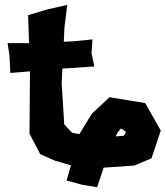

<svg xmlns="http://www.w3.org/2000/svg" viewBox="-20 -665 693 804"><path d="M499 -96.7 464.8 -93.8 470.7 -107.4 486.3 -127 507.8 -113.3ZM261.7 -644.5 175.8 -625 97.7 -601.6 101.6 -484.4H11.7L19.5 -433.6L23.4 -359.4L105.5 -366.2V-359.4L103.5 -105.5L148.4 -19.5L210 7.8L277.3 27.3L258.8 90.8L323.2 108.4L386.7 119.1L414.1 37.1L542 28.3L614.3 -2L653.3 -118.2L587.9 -233.4L438.5 -257.8L364.3 -188.5L312.5 -103.5L281.2 -109.4L249 -144.5L238.3 -316.4L241.2 -377.9L257.8 -378.9L375 -386.7L363.3 -441.4L367.2 -500L289.1 -492.2L247.1 -490.2L250 -550.8Z"/></svg>

Font: MaokenAssortedSans-Lite
Style: Lite
Weight: 400
Version: Version 1.400